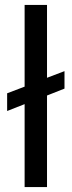

<svg xmlns="http://www.w3.org/2000/svg" viewBox="-20 -760 291 780"><path d="M80 0H171V-372L242 -400V-471L171 -444V-740H80V-408L9 -381V-309L80 -337Z"/></svg>

Font: Matrixport Regular
Style: Regular
Weight: 400
Designer: Ninad Kale (Devanagari), Jonny Pinhorn (Latin)
Foundry: Indian Type Foundry
Version: Version 3.200;PS 1.000;hotconv 16.6.54;makeotf.lib2.5.65590